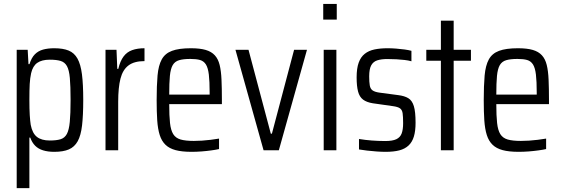

<svg xmlns="http://www.w3.org/2000/svg" viewBox="-20 -763 2856 975"><path d="M64.8 192.5V-510H120.6L124.6 -437.4H129.7Q139.7 -469.7 156.9 -487.1Q174.1 -504.5 198.9 -511.3Q223.8 -518 255 -518Q300.2 -518 328.7 -506.2Q357.3 -494.5 373.5 -465.4Q389.7 -436.4 396.2 -385.4Q402.7 -334.5 402.7 -255.5Q402.7 -177.7 396.7 -126.2Q390.7 -74.7 374.5 -45.7Q358.3 -16.6 329.7 -4.3Q301.2 8 255.5 8Q223.3 8 199 0.5Q174.6 -6.9 158.7 -22.8Q142.8 -38.7 133.7 -64.1H129.2V192.5ZM232.7 -49.5Q266.6 -49.5 287.5 -55.9Q308.4 -62.3 319.4 -82.5Q330.5 -102.8 334.4 -144.1Q338.4 -185.5 338.4 -255Q338.4 -325.5 334.7 -366.6Q331 -407.7 319.9 -427.4Q308.9 -447.2 288 -453.5Q267.1 -459.9 232.7 -459.9Q192.4 -459.9 169.4 -443.9Q146.4 -428 138 -391Q132.6 -366.3 130.9 -336.6Q129.2 -306.9 129.2 -255Q129.2 -209.9 131.1 -178.4Q133.1 -147 136 -129.1Q144.3 -86 167.6 -67.8Q190.9 -49.5 232.7 -49.5Z M515.8 0V-510H571.6L575.6 -413.4H580.7Q590.3 -453.3 607.5 -476.2Q624.6 -499.1 651.3 -508.5Q677.9 -518 713.8 -518V-452.7Q661.6 -452.7 632.5 -430.7Q603.3 -408.8 591.7 -363.4Q580.2 -318 580.2 -247V0Z M952.5 8Q903.7 8 871.6 -0.6Q839.5 -9.2 820.2 -28Q800.8 -46.8 791.1 -77.3Q781.4 -107.9 778.4 -151.6Q775.5 -195.3 775.5 -254Q775.5 -328.5 780 -379.5Q784.6 -430.5 801.2 -461Q817.7 -491.5 853 -504.7Q888.3 -518 949.3 -518Q995.5 -518 1024.7 -509.4Q1053.8 -500.8 1070.8 -482.2Q1087.9 -463.7 1095.4 -433.1Q1102.9 -402.6 1104.8 -358.4Q1106.8 -314.2 1106.8 -255.5V-234.3H839.3Q839.3 -175.3 843.3 -138.5Q847.3 -101.7 859.7 -81.8Q872.1 -61.9 897.1 -54.6Q922.1 -47.4 964.2 -47.4Q984.1 -47.4 1005.6 -48.8Q1027.2 -50.3 1049.6 -53Q1072.1 -55.7 1092.3 -59.2V-6.1Q1076.8 -2.5 1053.3 0.7Q1029.7 4 1003.7 6Q977.6 8 952.5 8ZM1044.6 -262V-292.2Q1044.6 -350.2 1040.5 -384.4Q1036.4 -418.6 1025.6 -435.7Q1014.8 -452.8 995.9 -458.3Q976.9 -463.7 946.8 -463.7Q911.1 -463.7 889.5 -457.3Q867.8 -450.9 857 -432.2Q846.2 -413.4 842.7 -377.6Q839.3 -341.8 839.3 -282.6H1064.3Z M1318.4 0 1175.7 -510H1242L1355.2 -84.3H1360.8L1473.4 -510H1538.8L1396 0Z M1621.4 -663.5V-743H1690.1V-663.5ZM1623.8 0V-510H1688.2V0Z M1938.5 8Q1917 8 1892.2 6.2Q1867.4 4.5 1844 1.7Q1820.7 -1.1 1803 -4.1V-57.2Q1818.9 -54.7 1835.1 -52.7Q1851.3 -50.7 1867.7 -49.5Q1884.1 -48.3 1901.3 -47.6Q1918.5 -46.8 1936 -46.8Q1973.2 -46.8 1992.7 -56.1Q2012.3 -65.4 2019.7 -85.3Q2027.1 -105.2 2027.1 -137.3Q2027.1 -170.5 2024.6 -187.7Q2022.2 -204.9 2011.3 -212.8Q2000.4 -220.7 1974.6 -224.1L1872.7 -238.6Q1841.8 -243.6 1823.7 -257.2Q1805.5 -270.8 1798.3 -298.2Q1791 -325.6 1791 -370.3Q1791 -416.1 1801.5 -444.9Q1811.9 -473.7 1832.2 -489.7Q1852.5 -505.8 1881.8 -511.9Q1911.1 -518 1948.4 -518Q1969.5 -518 1991.8 -516.2Q2014.2 -514.5 2034.7 -511.7Q2055.3 -508.9 2069.3 -504.9V-451.8Q2053.3 -456.3 2034.3 -458.5Q2015.3 -460.7 1993.7 -461.9Q1972.1 -463.2 1947.2 -463.2Q1916.8 -463.2 1896.3 -456.7Q1875.8 -450.3 1865.3 -431.6Q1854.8 -412.9 1854.8 -375.1Q1854.8 -346 1857.8 -329Q1860.7 -312 1871.8 -304.1Q1882.9 -296.2 1905.7 -292.8L2002.8 -279.9Q2034.1 -276 2053.4 -264.4Q2072.7 -252.8 2081.5 -224.3Q2090.3 -195.8 2090.3 -139.5Q2090.3 -98.3 2081.8 -70Q2073.3 -41.6 2054.9 -24.3Q2036.6 -7 2008.1 0.5Q1979.5 8 1938.5 8Z M2218.9 0V-454.6H2144.8V-510H2218.9V-658H2283.8V-510H2371.5V-454.6H2283.8V0Z M2613.5 8Q2564.7 8 2532.6 -0.6Q2500.5 -9.2 2481.2 -28Q2461.8 -46.8 2452.1 -77.3Q2442.4 -107.9 2439.4 -151.6Q2436.5 -195.3 2436.5 -254Q2436.5 -328.5 2441 -379.5Q2445.6 -430.5 2462.2 -461Q2478.7 -491.5 2514 -504.7Q2549.3 -518 2610.3 -518Q2656.5 -518 2685.7 -509.4Q2714.8 -500.8 2731.8 -482.2Q2748.9 -463.7 2756.4 -433.1Q2763.9 -402.6 2765.8 -358.4Q2767.8 -314.2 2767.8 -255.5V-234.3H2500.3Q2500.3 -175.3 2504.3 -138.5Q2508.3 -101.7 2520.7 -81.8Q2533.1 -61.9 2558.1 -54.6Q2583.1 -47.4 2625.2 -47.4Q2645.1 -47.4 2666.6 -48.8Q2688.2 -50.3 2710.6 -53Q2733.1 -55.7 2753.3 -59.2V-6.1Q2737.8 -2.5 2714.3 0.7Q2690.7 4 2664.7 6Q2638.6 8 2613.5 8ZM2705.6 -262V-292.2Q2705.6 -350.2 2701.5 -384.4Q2697.4 -418.6 2686.6 -435.7Q2675.8 -452.8 2656.9 -458.3Q2637.9 -463.7 2607.8 -463.7Q2572.1 -463.7 2550.5 -457.3Q2528.8 -450.9 2518 -432.2Q2507.2 -413.4 2503.7 -377.6Q2500.3 -341.8 2500.3 -282.6H2725.3Z"/></svg>

Font: Saira Thin Condensed
Style: Regular
Weight: 100
Width: 3
Version: Version 1.101